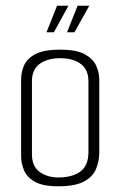

<svg xmlns="http://www.w3.org/2000/svg" viewBox="-20 -649 423 673"><path d="M184 4Q130 4 102 -12Q74 -28 64 -52.5Q54 -77 54 -101V-370Q54 -395 64 -419Q74 -443 103.5 -459Q133 -475 191 -475Q248 -475 277 -459Q306 -443 317 -419Q328 -395 328 -370V-115Q328 -84 316.5 -56.5Q305 -29 274 -12.5Q243 4 184 4ZM184 -27Q234 -27 262 -48Q290 -69 290 -116V-364Q290 -405 263 -425Q236 -445 191 -445Q147 -445 119.5 -425.5Q92 -406 92 -364V-108Q92 -66 119 -46.5Q146 -27 184 -27ZM143 -536 180 -629H220L169 -536ZM215 -536 252 -629H293L241 -536Z"/></svg>

Font: Smooch Sans Thin Light
Style: Regular
Weight: 300
Version: Version 1.010